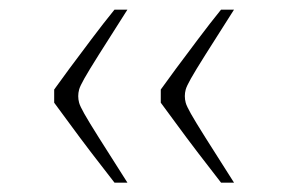

<svg xmlns="http://www.w3.org/2000/svg" viewBox="-20 -443 606 404"><path d="M368.9 -240.7Q368.9 -233.7 370.8 -226.7Q372.7 -219.7 381.7 -203.7Q390.7 -187.7 412.1 -153.7Q433.5 -119.7 472.4 -58.7H445.1Q422.4 -87.7 397 -121Q371.6 -154.3 350.2 -183.6Q328.9 -212.9 318.3 -226.9V-254.6Q328.9 -269.6 350.2 -298.4Q371.6 -327.1 397 -360.9Q422.4 -394.7 445.1 -422.7H472.4Q433.5 -361.7 412.1 -327.7Q390.7 -293.7 381.7 -277.7Q372.7 -261.7 370.8 -254.7Q368.9 -247.7 368.9 -240.7ZM144.6 -240.7Q144.6 -233.7 146.5 -226.7Q148.4 -219.7 157.4 -203.7Q166.4 -187.7 187.8 -153.7Q209.2 -119.7 248.1 -58.7H220.9Q198.1 -87.7 172.7 -121Q147.3 -154.3 125.9 -183.6Q104.6 -212.9 94 -226.9V-254.6Q104.6 -269.6 125.9 -298.4Q147.3 -327.1 172.7 -360.9Q198.1 -394.7 220.9 -422.7H248.1Q209.2 -361.7 187.8 -327.7Q166.4 -293.7 157.4 -277.7Q148.4 -261.7 146.5 -254.7Q144.6 -247.7 144.6 -240.7Z"/></svg>

Font: Ojuju ExtraLight
Style: Regular
Weight: 200
Designer: Chisaokwu Joboson, Mirko Velimirovic
Foundry: Udi Foundry
Version: Version 1.000